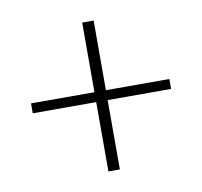

<svg xmlns="http://www.w3.org/2000/svg" viewBox="-61 -669 643 611"><g transform="rotate(-10 260.5 -363.5)"><path d="M242 -123H279V-347H484V-379H279V-604H242V-379H37V-347H242Z"/></g></svg>

Font: SSpoqa Han Sans Neo Thin
Style: Regular
Weight: 100
Designer: [Spoqa Han Sans Neo] Dong-huui Kim  Younghwa Kang  Yujin Lee  [Noto Sans] Ryoko NISHIZUKA  (kana & ideographs); Paul D. 
Foundry: Spoqa (http://www.spoqa-han-sans.com)
Version: Version 1.000